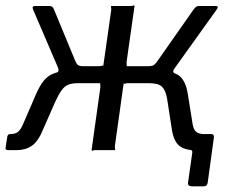

<svg xmlns="http://www.w3.org/2000/svg" viewBox="-23 -552 857 706"><path d="M683 133.2Q666.7 133.2 668.5 118.7L684 9.8Q685.6 -0.3 675.5 -1.4L703 -59H753.9Q764.9 -59 763.4 -45.4L740.8 119.1Q739.8 126.3 736.2 129.7Q732.6 133.2 724.6 133.2ZM7.2 0Q2.3 0 -0.6 -1.9Q-3.5 -3.8 -2.5 -8.5L3.7 -49.2Q5 -54.3 7.3 -56.7Q9.5 -59 14.9 -59Q32.5 -59 42.8 -66.9Q53 -74.9 61.6 -95L108.7 -203.9Q122.5 -236 137.6 -254.8Q152.6 -273.6 174.9 -282Q197.1 -290.4 231.6 -291.2L253 -308.7H340.9Q348.3 -308.4 352 -310.4Q355.6 -312.4 356.6 -308.7L385.9 -514.2Q386.4 -521.7 385.2 -525.8Q384 -530 387.7 -530H455.9Q463.4 -529.7 467.1 -531.7Q470.7 -533.7 471.7 -530L442.5 -324.4Q441.9 -318 443.1 -313.3Q444.4 -308.7 440.6 -308.7H543.5L565.8 -291.2Q617.7 -290.1 639.3 -270.6Q660.9 -251.1 668 -203.9L685.4 -95Q689.1 -74.3 699.2 -66.7Q709.4 -59 727.1 -59Q736 -59 734.7 -49.8L729.1 -8.5Q728.8 -3.8 725.4 -1.9Q722.1 0 716.9 0H690.7Q656.6 0 636.2 -16.1Q615.9 -32.2 609.1 -75L593.7 -174.7Q589.3 -207.3 580.8 -222.3Q572.3 -237.3 558.2 -241.7Q544.1 -246.1 521.5 -246.1H447.6Q441.1 -246.4 436.9 -244.4Q432.8 -242.4 431.8 -246.1L399.5 -15.8Q399 -9.3 400.2 -4.7Q401.4 0 397.7 0H329.5Q323 -0.3 318.9 1.7Q314.7 3.7 313.7 0L346 -230.4Q346.5 -237.8 345.3 -242Q344.1 -246.1 347.8 -246.1H262.9Q241.8 -246.1 227.7 -240.4Q213.6 -234.6 202.8 -219.1Q191.9 -203.6 178.7 -174.7L134.9 -75Q117.6 -32.2 94.3 -16.1Q70.9 0 38.3 0ZM277.3 -275.8 183.3 -284.2Q191.3 -286.7 192.1 -292Q192.9 -297.2 190.3 -303.3L98.7 -516.8Q92.8 -530 106.6 -530H157.3Q165.3 -530 169.2 -527.1Q173 -524.1 175.6 -516.9L252.4 -331.3Q257.4 -318 263.2 -313.3Q268.9 -308.7 280.5 -308.7ZM519.2 -275.8 522.4 -308.7Q537.2 -308.7 543.9 -313.7Q550.6 -318.8 558.6 -331.3L689.3 -517.7Q693 -522.7 697.4 -526.3Q701.8 -530 709.1 -530H769.8Q782.6 -530 774.7 -518.2L617.9 -299.3Q613.3 -293.5 614.1 -288.9Q615 -284.3 619.5 -281Z"/></svg>

Font: Libre Franklin Thin
Style: Italic
Weight: 100
Italic angle: -8°
Designer: Pablo Impallari, Rodrigo Fuenzalida, Nhung Nguyen
Foundry: Impallari Type
Version: Version 3.000